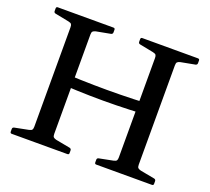

<svg xmlns="http://www.w3.org/2000/svg" viewBox="-125 -903 1160 1061"><g transform="rotate(20 454.5 -372.0)"><path d="M146 0V-744H263V0ZM146 -418Q221 -413 298.5 -410.5Q376 -408 453.5 -408Q531 -408 608 -410.5Q685 -413 760 -418V-356Q685 -351 608 -348Q531 -345 453.5 -345Q376 -345 298.5 -348Q221 -351 146 -356ZM643 0V-744H760V0ZM539 0Q530 0 530 -10V-25Q530 -35 540 -37L621 -53Q635 -56 639 -61.5Q643 -67 643 -80V-213H760V-80Q760 -66 765 -61Q770 -56 782 -53L867 -37Q876 -34 876 -25V-9Q876 0 866 0ZM42 0Q33 0 33 -10V-25Q33 -35 43 -37L124 -53Q138 -56 142 -61.5Q146 -67 146 -80V-213H263V-80Q263 -66 268 -61Q273 -56 285 -53L370 -37Q379 -34 379 -25V-9Q379 0 369 0ZM530 -734Q530 -744 539 -744H866Q876 -744 876 -735V-719Q876 -710 867 -707L782 -691Q770 -688 765 -683Q760 -678 760 -664V-531H643V-664Q643 -677 639 -682.5Q635 -688 621 -691L540 -707Q530 -709 530 -719ZM33 -734Q33 -744 42 -744H369Q379 -744 379 -735V-719Q379 -710 370 -707L285 -691Q273 -688 268 -683Q263 -678 263 -664V-531H146V-664Q146 -677 142 -682.5Q138 -688 124 -691L43 -707Q33 -709 33 -719Z"/></g></svg>

Font: Hahmlet Medium
Style: Regular
Weight: 500
Version: Version 1.002